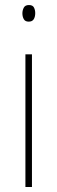

<svg xmlns="http://www.w3.org/2000/svg" viewBox="-20 -836 226 763"><path d="M95 -816Q110 -816 115 -806Q120 -796 120 -784Q120 -769 114 -759.5Q108 -750 94 -750Q80 -750 74.5 -760Q69 -770 69 -783Q69 -795 74.5 -805.5Q80 -816 95 -816ZM107 -620V-93H81V-620Z"/></svg>

Font: Noto Sans Telugu UI Condensed Thin
Style: Regular
Weight: 100
Width: 3
Designer: Jelle Bosma - Monotype Design Team
Foundry: Monotype Imaging Inc.
Version: Version 2.005; ttfautohint (v1.8.4.7-5d5b)